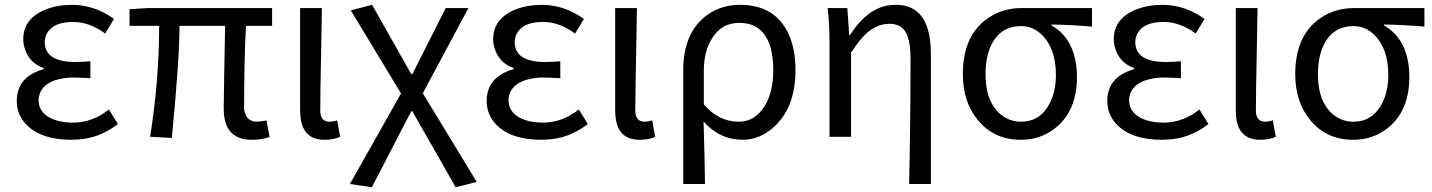

<svg xmlns="http://www.w3.org/2000/svg" viewBox="-20 -577 6043 810"><path d="M281.2 12.7Q149.4 12.7 86.9 -55.7Q50.8 -96.7 50.8 -150.4Q50.8 -241.2 138.7 -276.4Q151.4 -282.2 164.1 -285.2V-290Q102.5 -311.5 84 -374Q78.1 -392.6 78.1 -411.1Q78.1 -499 172.9 -537.1Q222.7 -556.6 285.2 -556.6Q379.9 -555.7 460.9 -497.1L423.8 -435.5Q357.4 -484.4 288.1 -484.4Q204.1 -484.4 177.7 -435.5Q168.9 -418.9 168.9 -399.4Q168.9 -334 248 -319.3Q269.5 -315.4 293.9 -315.4Q322.3 -315.4 361.3 -318.4V-247.1Q314.5 -250 277.3 -250Q149.4 -241.2 142.6 -157.2Q142.6 -92.8 216.8 -69.3Q249 -59.6 290 -59.6Q371.1 -60.5 439.5 -115.2L477.5 -53.7Q397.5 7.8 304.7 11.7Q293 12.7 281.2 12.7Z M1042 12.7Q935.5 12.7 924.8 -94.7Q923.8 -108.4 923.8 -122.1Q923.8 -148.4 925.8 -258.8Q928.7 -404.3 929.7 -467.8H737.3Q737.3 -328.1 705.1 2Q705.1 3.9 705.1 4.9L613.3 0Q651.4 -239.3 651.4 -467.8H526.4V-538.1L603.5 -543H1127.9V-467.8H1017.6Q1009.8 -326.2 1009.8 -116.2Q1016.6 -66.4 1060.5 -63.5Q1070.3 -63.5 1104.5 -68.4L1117.2 1Q1085 12.7 1042 12.7Z M1349.6 12.7Q1258.8 12.7 1248 -81.1Q1246.1 -96.7 1246.1 -113.3V-543H1337.9Q1336.9 -486.3 1335 -370.1Q1331.1 -186.5 1331.1 -106.4Q1333 -64.5 1369.1 -63.5Q1385.7 -63.5 1402.3 -69.3L1415 0Q1388.7 12.7 1349.6 12.7Z M1548.8 212.9 1456.1 199.2 1671.9 -182.6 1460 -533.2 1549.8 -556.6 1714.8 -264.6H1719.7L1860.4 -543H1956.1L1763.7 -183.6L1991.2 190.4L1902.3 212.9L1719.7 -107.4H1714.8Z M2263.7 12.7Q2131.8 12.7 2069.3 -55.7Q2033.2 -96.7 2033.2 -150.4Q2033.2 -241.2 2121.1 -276.4Q2133.8 -282.2 2146.5 -285.2V-290Q2085 -311.5 2066.4 -374Q2060.5 -392.6 2060.5 -411.1Q2060.5 -499 2155.3 -537.1Q2205.1 -556.6 2267.6 -556.6Q2362.3 -555.7 2443.4 -497.1L2406.2 -435.5Q2339.8 -484.4 2270.5 -484.4Q2186.5 -484.4 2160.2 -435.5Q2151.4 -418.9 2151.4 -399.4Q2151.4 -334 2230.5 -319.3Q2252 -315.4 2276.4 -315.4Q2304.7 -315.4 2343.8 -318.4V-247.1Q2296.9 -250 2259.8 -250Q2131.8 -241.2 2125 -157.2Q2125 -92.8 2199.2 -69.3Q2231.4 -59.6 2272.5 -59.6Q2353.5 -60.5 2421.9 -115.2L2460 -53.7Q2379.9 7.8 2287.1 11.7Q2275.4 12.7 2263.7 12.7Z M2678.7 12.7Q2587.9 12.7 2577.1 -81.1Q2575.2 -96.7 2575.2 -113.3V-543H2667Q2666 -486.3 2664.1 -370.1Q2660.2 -186.5 2660.2 -106.4Q2662.1 -64.5 2698.2 -63.5Q2714.8 -63.5 2731.4 -69.3L2744.1 0Q2717.8 12.7 2678.7 12.7Z M2862.3 199.2V-278.3Q2862.3 -445.3 2968.8 -517.6Q3026.4 -556.6 3102.5 -556.6Q3252 -556.6 3308.6 -429.7Q3335.9 -367.2 3335.9 -280.3Q3335.9 -127 3248 -43.9Q3187.5 12.7 3112.3 12.7Q3014.6 11.7 2948.2 -64.5Q2953.1 95.7 2954.1 199.2ZM3096.7 -63.5Q3169.9 -63.5 3211.9 -139.6Q3242.2 -197.3 3242.2 -279.3Q3242.2 -450.2 3136.7 -476.6Q3118.2 -480.5 3098.6 -480.5Q3019.5 -480.5 2978.5 -406.2Q2949.2 -353.5 2949.2 -276.4V-136.7Q3011.7 -63.5 3096.7 -63.5Z M3815.4 199.2Q3821.3 -66.4 3821.3 -332Q3821.3 -446.3 3771.5 -468.8Q3754.9 -476.6 3732.4 -476.6Q3669.9 -476.6 3619.1 -419.9Q3596.7 -394.5 3570.3 -355.5V0H3479.5V-393.6Q3479.5 -478.5 3471.7 -543H3554.7L3562.5 -428.7H3565.4Q3638.7 -542 3730.5 -554.7Q3745.1 -556.6 3759.8 -556.6Q3894.5 -556.6 3906.2 -381.8Q3907.2 -363.3 3907.2 -343.8V199.2Z M4286.1 12.7Q4172.9 12.7 4104.5 -71.3Q4042 -147.5 4042 -264.6Q4042 -429.7 4150.4 -502Q4211.9 -543 4290 -543H4586.9V-464.8Q4493.2 -472.7 4416 -473.6V-469.7Q4512.7 -415 4522.5 -279.3Q4523.4 -266.6 4523.4 -253.9Q4523.4 -106.4 4428.7 -34.2Q4368.2 12.7 4286.1 12.7ZM4287.1 -63.5Q4368.2 -63.5 4408.2 -140.6Q4434.6 -191.4 4434.6 -260.7Q4434.6 -370.1 4377 -428.7Q4338.9 -466.8 4288.1 -466.8Q4196.3 -466.8 4158.2 -378.9Q4137.7 -331.1 4137.7 -264.6Q4137.7 -142.6 4207 -89.8Q4243.2 -63.5 4287.1 -63.5Z M4881.8 12.7Q4750 12.7 4687.5 -55.7Q4651.4 -96.7 4651.4 -150.4Q4651.4 -241.2 4739.3 -276.4Q4752 -282.2 4764.6 -285.2V-290Q4703.1 -311.5 4684.6 -374Q4678.7 -392.6 4678.7 -411.1Q4678.7 -499 4773.4 -537.1Q4823.2 -556.6 4885.7 -556.6Q4980.5 -555.7 5061.5 -497.1L5024.4 -435.5Q4958 -484.4 4888.7 -484.4Q4804.7 -484.4 4778.3 -435.5Q4769.5 -418.9 4769.5 -399.4Q4769.5 -334 4848.6 -319.3Q4870.1 -315.4 4894.5 -315.4Q4922.9 -315.4 4961.9 -318.4V-247.1Q4915 -250 4877.9 -250Q4750 -241.2 4743.2 -157.2Q4743.2 -92.8 4817.4 -69.3Q4849.6 -59.6 4890.6 -59.6Q4971.7 -60.5 5040 -115.2L5078.1 -53.7Q4998 7.8 4905.3 11.7Q4893.6 12.7 4881.8 12.7Z M5296.9 12.7Q5206.1 12.7 5195.3 -81.1Q5193.4 -96.7 5193.4 -113.3V-543H5285.2Q5284.2 -486.3 5282.2 -370.1Q5278.3 -186.5 5278.3 -106.4Q5280.3 -64.5 5316.4 -63.5Q5333 -63.5 5349.6 -69.3L5362.3 0Q5335.9 12.7 5296.9 12.7Z M5688.5 12.7Q5575.2 12.7 5506.8 -71.3Q5444.3 -147.5 5444.3 -264.6Q5444.3 -429.7 5552.7 -502Q5614.3 -543 5692.4 -543H5989.3V-464.8Q5895.5 -472.7 5818.4 -473.6V-469.7Q5915 -415 5924.8 -279.3Q5925.8 -266.6 5925.8 -253.9Q5925.8 -106.4 5831.1 -34.2Q5770.5 12.7 5688.5 12.7ZM5689.5 -63.5Q5770.5 -63.5 5810.5 -140.6Q5836.9 -191.4 5836.9 -260.7Q5836.9 -370.1 5779.3 -428.7Q5741.2 -466.8 5690.4 -466.8Q5598.6 -466.8 5560.5 -378.9Q5540 -331.1 5540 -264.6Q5540 -142.6 5609.4 -89.8Q5645.5 -63.5 5689.5 -63.5Z"/></svg>

Font: Taipei Sans TC Beta
Style: Regular
Weight: 400
Designer: JT Foundry
Foundry: JT Foundry
Version: Version 1.000